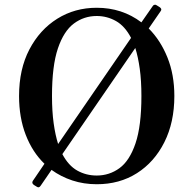

<svg xmlns="http://www.w3.org/2000/svg" viewBox="-20 -771 818 816"><path d="M391 12Q336 12 287.5 -4Q239 -20 199 -49L153 18Q146 29 137 23L124 15Q113 7 120 -3L169 -75Q118 -124 89.5 -197.5Q61 -271 61 -363Q61 -477 105 -561Q149 -645 223.5 -691.5Q298 -738 391 -738Q499 -738 581 -676L629 -745Q631 -749 636 -750.5Q641 -752 645 -749L658 -741Q670 -733 663 -724L612 -650Q662 -600 691.5 -527Q721 -454 721 -363Q721 -251 678.5 -166.5Q636 -82 562 -35Q488 12 391 12ZM227 -159 537 -610Q511 -660 473 -681.5Q435 -703 391 -703Q337 -703 294 -671Q251 -639 226 -565Q201 -491 201 -363Q201 -298 208 -247.5Q215 -197 227 -159ZM391 -25Q445 -25 488 -56.5Q531 -88 556 -162Q581 -236 581 -363Q581 -428 574 -478.5Q567 -529 555 -567L245 -116Q271 -67 308.5 -46Q346 -25 391 -25Z"/></svg>

Font: Zen Old Mincho Black
Style: Regular
Weight: 900
Designer: Yoshimichi Ohira
Foundry: Positype
Version: Version 1.001